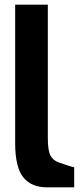

<svg xmlns="http://www.w3.org/2000/svg" viewBox="-20 -803 353 823"><path d="M45 -189V-783H185V-211Q185 -158 196 -137Q207 -116 231 -107Q291 -86 298 -86V0H182Q149 0 124 -10Q99 -20 81 -41.5Q63 -63 54 -100Q45 -137 45 -189Z"/></svg>

Font: Mina
Style: Bold
Weight: 700
Version: Version 1.000